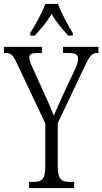

<svg xmlns="http://www.w3.org/2000/svg" viewBox="-25 -951 518 971"><path d="M128 -784V-771H151C183 -807 212 -838 236 -881C259 -838 288 -807 320 -771H343V-784C319 -822 285 -886 268 -931H204C188 -886 152 -822 128 -784ZM122 0H350V-31H328C287 -31 267 -42 267 -112V-328L406 -621C430 -672 443 -683 468 -683H473V-714H294V-683H323C356 -683 370 -675 370 -654C370 -641 366 -625 353 -598L291 -465C272 -423 257 -390 247 -366C233 -403 217 -440 197 -482L141 -606C131 -626 123 -646 123 -659C123 -673 129 -683 162 -683H187V-714H-5V-683H1C30 -683 40 -674 59 -634L204 -327V-110C204 -42 185 -31 142 -31H122Z"/></svg>

Font: Noto Serif Hebrew ExtraCondensed Light
Style: Regular
Weight: 300
Width: 2
Designer: Monotype Design Team
Foundry: Monotype Imaging Inc.
Version: Version 2.004